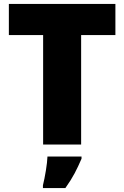

<svg xmlns="http://www.w3.org/2000/svg" viewBox="-20 -734 631 975"><path d="M392 0H199V-556H25V-714H566V-556H392ZM394 72Q377 112 359 146Q341 180 312 221H198V207Q206 175 213 132Q220 89 221 61H394Z"/></svg>

Font: Noto Sans Khmer UI Black
Style: Regular
Weight: 900
Designer: Danh Hong and the Monotype Design Team
Foundry: Monotype Imaging Inc.
Version: Version 2.002; ttfautohint (v1.8.4.7-5d5b)